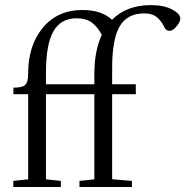

<svg xmlns="http://www.w3.org/2000/svg" viewBox="-20 -749 742 769"><path d="M33.2 0V-24.4L92.8 -30.8V-371.6H33.7V-397.9Q69.3 -397.9 81.1 -408.9Q92.8 -419.9 92.8 -455.6Q92.8 -566.9 151.6 -637.9Q210.4 -709 310.5 -709Q386.2 -709 428.7 -669.9Q487.3 -728.5 584 -728.5Q636.7 -728.5 669.4 -711.2Q702.1 -693.8 702.1 -674.3Q702.1 -661.1 687 -643.3Q671.9 -625.5 659.2 -625.5Q645.5 -625.5 638.7 -639.2Q633.3 -650.4 628.4 -657.7Q623.5 -665 614 -675Q604.5 -685.1 590.1 -690.2Q575.7 -695.3 557.6 -695.3Q489.3 -695.3 459.2 -643.3Q429.2 -591.3 429.2 -477.5V-411.6H523.9V-371.6H429.2V-31.2L508.3 -24.4V0H298.3V-24.4L357.9 -30.8V-371.6H164.1V-30.8L223.6 -24.4V0ZM164.1 -458V-411.6H357.9V-452.6Q357.9 -545.4 387.7 -609.4Q370.1 -642.6 346.9 -659.2Q323.7 -675.8 286.6 -675.8Q223.6 -675.8 193.8 -623.3Q164.1 -570.8 164.1 -458Z"/></svg>

Font: Elstob 18pt
Style: Regular
Weight: 400
Designer: Peter S. Baker
Version: Version 1.015